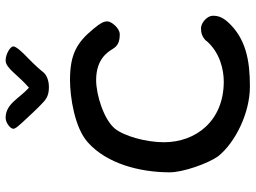

<svg xmlns="http://www.w3.org/2000/svg" viewBox="-133 -774 909 683"><g transform="rotate(-90 321.5 -432.5)"><path d="M353 -713C381 -713 399 -724 406 -733C413 -742 430 -762 458 -789C475 -805 498 -829 498 -840C498 -850 471 -867 448 -867C420 -867 396 -822 351 -784C313 -818 294 -867 244 -867C226 -867 205 -850 205 -840C205 -832 212 -825 227 -808C249 -784 278 -753 291 -741C308 -724 321 -713 353 -713ZM560 -555C512 -613 471 -638 378 -638C320 -638 208 -622 156 -574C82 -508 50 -392 50 -283C50 -236 81 -148 107 -111C157 -49 262 2 355 2C448 2 527 -12 586 -78C602 -97 607 -111 607 -130C607 -149 583 -172 562 -172C548 -172 532 -169 517 -153H518C476 -104 414 -91 373 -91C233 -91 157 -190 157 -304C157 -368 179 -446 206 -479C239 -518 326 -545 378 -545C454 -545 478 -503 489 -486C499 -469 513 -461 541 -461C563 -461 587 -491 587 -505C587 -518 581 -530 560 -555Z"/></g></svg>

Font: Itim
Style: Regular
Weight: 400
Designer: CadsonDemak Team
Foundry: Pablo Impallari
Version: Version 1.002;PS 001.002;hotconv 1.0.88;makeotf.lib2.5.64775